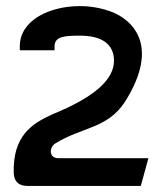

<svg xmlns="http://www.w3.org/2000/svg" viewBox="-20 -610 525 630"><path d="M45 -445H159V-458C159 -491 193 -493 243 -493C314 -493 354 -465 354 -411C354 -352 297 -294 152 -235C84 -204 22 -164 25 -43C26 -16 40 0 69 0H442L467 -91H171C140 -91 141 -126 161 -139C249 -194 332 -187 390 -276C485 -426 445 -517 370 -560C332 -581 283 -590 242 -590C145 -590 45 -545 45 -458Z"/></svg>

Font: Charger
Style: ExBd
Weight: 400
Designer: Jasper
Foundry: Cannot Into Space Fonts
Version: Version 0.99